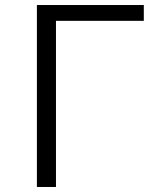

<svg xmlns="http://www.w3.org/2000/svg" viewBox="-20 -745 640 765"><path d="M127 -725H553V-662H203V0H127Z"/></svg>

Font: JuliaMono Light
Style: Regular
Weight: 300
Monospace: yes
Designer: cormullion
Foundry: corm
Version: Version 0.054; ttfautohint (v1.8.4)